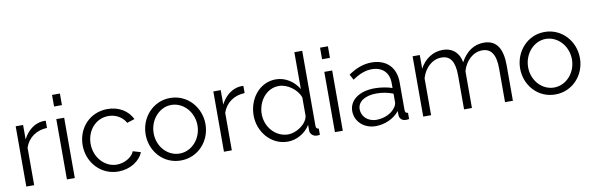

<svg xmlns="http://www.w3.org/2000/svg" viewBox="-50 -1177 5044 1634"><g transform="rotate(-10 2472.0 -360.0)"><path d="M335 -461V-523C328 -524 318 -524 305 -523C238 -517 175 -469 139 -396V-521H75V0H143V-324C171 -408 244 -458 335 -461Z M426 -630H494V-730H426ZM426 0H494V-521H426Z M870 10C970 10 1057 -44 1086 -119L1019 -139C1003 -91 934 -50 867 -50C764 -50 677 -144 677 -262C677 -381 760 -470 866 -470C930 -470 986 -438 1015 -385L1081 -406C1044 -482 967 -530 869 -530C715 -530 608 -410 608 -262C608 -114 718 10 870 10Z M1152 -259C1152 -114 1259 10 1410 10C1561 10 1669 -114 1669 -259C1669 -405 1560 -530 1410 -530C1261 -530 1152 -405 1152 -259ZM1410 -50C1306 -50 1221 -142 1221 -258C1221 -375 1307 -470 1410 -470C1514 -470 1600 -376 1600 -260C1600 -144 1514 -50 1410 -50Z M2043 -461V-523C2036 -524 2026 -524 2013 -523C1946 -517 1883 -469 1847 -396V-521H1783V0H1851V-324C1879 -408 1952 -458 2043 -461Z M2085 -259C2085 -119 2189 10 2334 10C2410 10 2487 -33 2528 -101V-50C2528 -24 2552 0 2581 2C2590 3 2598 2 2612 0V-54C2595 -55 2588 -63 2588 -82V-730H2520V-412C2481 -477 2410 -530 2323 -530C2185 -530 2085 -406 2085 -259ZM2520 -179C2509 -108 2417 -50 2349 -50C2240 -50 2155 -146 2155 -259C2155 -366 2228 -470 2340 -470C2412 -470 2494 -412 2520 -340Z M2742 -630H2810V-730H2742ZM2742 0H2810V-521H2742Z M2918 -150C2918 -61 2992 10 3094 10C3171 10 3252 -24 3299 -84L3300 -46C3301 -24 3318 1 3352 2C3358 3 3368 2 3383 0V-54C3366 -55 3358 -63 3358 -82V-323C3358 -452 3278 -530 3150 -530C3082 -530 3017 -506 2950 -460L2976 -412C3034 -452 3088 -473 3143 -473C3235 -473 3290 -417 3290 -329V-285C3247 -300 3189 -309 3138 -309C3008 -309 2918 -246 2918 -150ZM3267 -110C3236 -70 3175 -42 3110 -42C3030 -42 2983 -97 2983 -155C2983 -221 3048 -263 3146 -263C3195 -263 3245 -254 3290 -236V-160C3290 -147 3282 -127 3267 -110Z M4280 0V-305C4280 -441 4238 -530 4121 -530C4036 -530 3968 -484 3920 -396C3908 -475 3853 -530 3766 -530C3682 -530 3610 -483 3567 -403V-521H3505V0H3573V-319C3599 -408 3666 -468 3744 -468C3821 -468 3858 -414 3858 -291V0H3926V-318C3951 -406 4018 -468 4097 -468C4173 -468 4212 -412 4212 -291V0Z M4388 -259C4388 -114 4495 10 4646 10C4797 10 4905 -114 4905 -259C4905 -405 4796 -530 4646 -530C4497 -530 4388 -405 4388 -259ZM4646 -50C4542 -50 4457 -142 4457 -258C4457 -375 4543 -470 4646 -470C4750 -470 4836 -376 4836 -260C4836 -144 4750 -50 4646 -50Z"/></g></svg>

Font: FIGSv2-sans-serif
Style: Regular
Weight: 400
Designer: Matt McInerney, Pablo Impallari, Rodrigo Fuenzalida,Mirko Velimirovic
Foundry: Matt McInerney, Pablo Impallari, Rodrigo Fuenzalida
Version: Version 4.021;hotconv 1.0.109;makeotfexe 2.5.65596